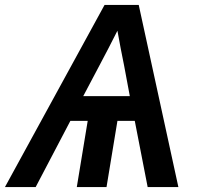

<svg xmlns="http://www.w3.org/2000/svg" viewBox="-26 -755 846 775"><path d="M-6 0 396 -735H534L694 0H570L518 -267H448L404 0H284L328 -267H258L118 0ZM498 -367 475 -490Q468 -525 461 -560.5Q454 -596 448 -631Q430 -596 412 -560.5Q394 -525 375 -490L310 -367Z"/></svg>

Font: Iosevka Aile Oblique
Style: Bold
Weight: 700
Italic angle: -9°
Designer: Belleve Invis
Foundry: Belleve Invis
Version: Version 31.1.0; ttfautohint (v1.8.4)